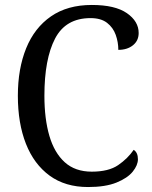

<svg xmlns="http://www.w3.org/2000/svg" viewBox="-20 -744 611 774"><path d="M335 10Q243 10 180 -36Q117 -82 84.5 -164.5Q52 -247 52 -358Q52 -467 85.5 -549.5Q119 -632 185.5 -678Q252 -724 350 -724Q444 -724 491.5 -691Q539 -658 539 -611Q539 -580 516 -561.5Q493 -543 457 -543Q457 -574 446.5 -603.5Q436 -633 411.5 -652Q387 -671 345 -671Q245 -671 202 -588.5Q159 -506 159 -358Q159 -265 179 -196.5Q199 -128 241 -90Q283 -52 350 -52Q418 -52 456.5 -78.5Q495 -105 519 -140Q536 -129 536 -102Q536 -78 515 -52Q494 -26 449.5 -8Q405 10 335 10Z"/></svg>

Font: Noto Serif Sinhala SemiCondensed
Style: Regular
Weight: 400
Width: 4
Designer: Jelle Bosma - Monotype Design Team
Foundry: Monotype Imaging Inc.
Version: Version 2.007; ttfautohint (v1.8.4.7-5d5b)